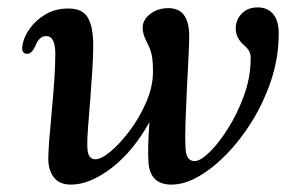

<svg xmlns="http://www.w3.org/2000/svg" viewBox="-20 -488 788 519"><path d="M110.5 -57.5Q110.5 -76 113.2 -111Q116 -146 120 -188.2Q124 -230.5 126.8 -271.2Q129.5 -312 129.5 -342.5Q129.5 -390.5 105 -390.5Q85.5 -390.5 75 -362.5Q65.5 -342.5 54 -342.5Q37 -342.5 40.5 -364.5Q44 -388 60.8 -411.2Q77.5 -434.5 104 -449.8Q130.5 -465 165 -465Q203 -465 217.5 -440.2Q232 -415.5 232 -365Q232 -336.5 229.5 -297Q227 -257.5 223.8 -217Q220.5 -176.5 218 -143.8Q215.5 -111 216 -95Q216 -74.5 221.5 -66Q227 -57.5 238 -57.5Q254 -57.5 279.8 -79.2Q305.5 -101 331.8 -136.2Q358 -171.5 375.8 -213Q393.5 -254.5 393.5 -294Q393.5 -324.5 390 -340Q386.5 -355.5 377.5 -373Q365 -396 365.5 -415Q367 -436 387 -451Q407 -466 435.5 -466Q490.5 -466 491.5 -392.5Q491.5 -371.5 489.5 -332.8Q487.5 -294 485.2 -248.5Q483 -203 481.5 -160.5Q480 -118 481.5 -89.5Q482.5 -52.5 506 -52.5Q521.5 -52.5 546.2 -76.5Q571 -100.5 596.2 -140.5Q621.5 -180.5 639 -228.2Q656.5 -276 657.5 -324Q658.5 -339.5 654.5 -348Q650.5 -356.5 638.5 -367Q627.5 -376.5 621.8 -389Q616 -401.5 617.5 -418Q620 -439 635.8 -453.5Q651.5 -468 676.5 -468Q704.5 -468 720.2 -447.8Q736 -427.5 733 -381Q731 -324 711.8 -267.5Q692.5 -211 661.8 -161Q631 -111 593.5 -72.2Q556 -33.5 517.2 -11.2Q478.5 11 443.5 11Q386.5 11 381.5 -47Q378.5 -84 384 -158Q339.5 -78 281 -33.5Q222.5 11 172 11Q141 11 126 -8Q111 -27 110.5 -57.5Z"/></svg>

Font: Fraunces 9pt
Style: Italic
Weight: 400
Italic angle: -16°
Version: Version 1.000;[b76b70a41]